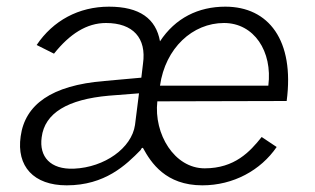

<svg xmlns="http://www.w3.org/2000/svg" viewBox="-20 -546 944 576"><path d="M452 -242 840 -243C864 -425 786 -526 656 -526C575 -526 506 -492 460 -422C448 -490 399 -526 307 -526C216 -526 139 -484 90 -411L142 -385C189 -444 240 -477 298 -477C379 -477 420 -432 409 -355L404 -313L293 -303C134 -290 55 -232 42 -137C29 -47 81 10 180 10C295 10 358 -51 402 -96C404 -101 407 -104 409 -102C433 -58 477 10 587 10C680 10 762 -35 810 -105L765 -135C730 -91 684 -41 594 -41C503 -41 441 -144 452 -242ZM652 -477C742 -477 798 -392 785 -289H460C476 -402 558 -477 652 -477ZM397 -266 385 -171C375 -102 294 -44 202 -40C131 -37 97 -76 105 -134C114 -207 183 -248 307 -259Z"/></svg>

Font: United Sans ExtraLight
Style: Italic
Weight: 200
Italic angle: -8°
Designer: Pablo Impallari, Rodrigo Fuenzalida (Modified by Dan O. Williams)
Version: Version 1.000;PS 001.000;hotconv 1.0.88;makeotf.lib2.5.64775